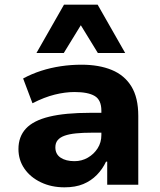

<svg xmlns="http://www.w3.org/2000/svg" viewBox="-20 -791 685 822"><path d="M256 11Q200 11 155 -10.5Q110 -32 84.5 -69Q59 -106 59 -153Q59 -206 91 -240.5Q123 -275 191 -291.5Q259 -308 366 -308H435V-223H375Q335 -223 305.5 -220Q276 -217 256.5 -210Q237 -203 227 -191Q217 -179 217 -160Q217 -131 239.5 -116Q262 -101 299 -101Q330 -101 356 -116Q382 -131 398 -156Q414 -181 414 -213V-317Q414 -363 385.5 -380Q357 -397 299 -397Q259 -397 214.5 -386Q170 -375 119 -349L79 -455Q116 -475 156.5 -488Q197 -501 240.5 -507.5Q284 -514 329 -514Q404 -514 458.5 -491.5Q513 -469 542.5 -421Q572 -373 572 -295V0H439V-99H434Q419 -67 394.5 -42Q370 -17 336.5 -3Q303 11 256 11ZM136 -564 254 -771H398L516 -564H399L326 -683L253 -564Z"/></svg>

Font: Nunito Sans 7pt ExtraBold
Style: Regular
Weight: 800
Designer: Vernon Adams
Foundry: Vernon Adams
Version: Version 3.101;gftools[0.9.27]